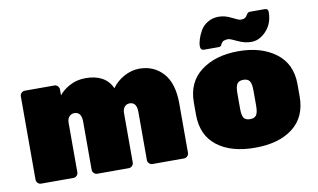

<svg xmlns="http://www.w3.org/2000/svg" viewBox="-76 -892 1750 1058"><g transform="rotate(-10 799.0 -363.0)"><path d="M633 -351Q617 -351 605.5 -339Q594 -327 594 -303V-27Q594 -16 586 -8Q578 0 567 0H391Q380 0 372 -8Q364 -16 364 -27V-296Q364 -351 324 -351Q307 -351 295.5 -338.5Q284 -326 284 -304V-27Q284 -16 276 -8Q268 0 257 0H77Q66 0 58 -8Q50 -16 50 -27V-493Q50 -504 58 -512Q66 -520 77 -520H242Q253 -520 261 -512Q269 -504 269 -493V-460Q289 -486 326 -507Q367 -530 418 -530Q528 -530 566 -448Q590 -483 632 -506.5Q674 -530 719 -530Q800 -530 851.5 -473Q903 -416 903 -303V-27Q903 -16 895 -8Q887 0 876 0H700Q689 0 681 -8Q673 -16 673 -27V-296Q673 -351 633 -351Z M983 -294Q983 -408 1064 -469Q1145 -530 1273 -530Q1401 -530 1482 -469Q1563 -408 1563 -294V-226Q1563 -111 1485 -50.5Q1407 10 1273 10Q1139 10 1061 -50.5Q983 -111 983 -226ZM1318 -302Q1318 -340 1308 -355Q1298 -370 1273 -370Q1248 -370 1238 -355Q1228 -340 1228 -302V-218Q1228 -178 1238 -164Q1248 -150 1273 -150Q1298 -150 1308 -165Q1318 -180 1318 -218ZM1422 -594Q1391 -568 1353.5 -568Q1316 -568 1278 -586.5Q1240 -605 1230 -605Q1220 -605 1214 -603.5Q1208 -602 1204.5 -601Q1201 -600 1198 -596.5Q1195 -593 1194 -592Q1187 -585 1187 -580Q1182 -571 1172 -571H1088Q1080 -571 1074.5 -576.5Q1069 -582 1069 -595.5Q1069 -609 1076 -632Q1083 -655 1097 -679.5Q1111 -704 1138 -720Q1165 -736 1199.5 -736Q1234 -736 1270 -717.5Q1306 -699 1316 -699Q1326 -699 1332.5 -700.5Q1339 -702 1344 -706Q1349 -710 1356 -721.5Q1363 -733 1373 -733H1457Q1476 -733 1476 -714Q1476 -638 1422 -594Z"/></g></svg>

Font: Rubik One
Style: Regular
Weight: 400
Designer: Hubert and Fischer with Elvire Volk Leonovitch
Foundry: Hubert and Fischer with Elvire Volk Leonovitch
Version: Version 1.001